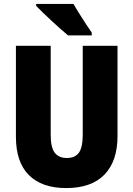

<svg xmlns="http://www.w3.org/2000/svg" viewBox="-20 -947 679 977"><path d="M578 -255Q578 -127 511.5 -58.5Q445 10 317 10Q193 10 127 -56Q61 -122 61 -251V-714H238V-261Q238 -197 258.5 -170Q279 -143 320 -143Q362 -143 381.5 -170Q401 -197 401 -262V-714H578ZM354 -927Q365 -907 383 -878.5Q401 -850 418.5 -823Q436 -796 447 -781V-767H326Q312 -779 289.5 -798.5Q267 -818 242.5 -841Q218 -864 197 -884Q176 -904 164 -917V-927Z"/></svg>

Font: Noto Sans Myanmar UI Condensed Black
Style: Regular
Weight: 900
Width: 3
Designer: Monotype Design Team
Foundry: Monotype Imaging Inc.
Version: Version 2.103; ttfautohint (v1.8.4.7-5d5b)